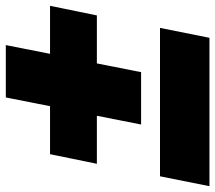

<svg xmlns="http://www.w3.org/2000/svg" viewBox="-60 -680 740 660"><g transform="rotate(-90 310.0 -350.0)"><path d="M620 -548 587 -387H422L392 -235H212L242 -387H77L110 -548H275L305 -700H485L455 -548ZM34 -170H544L510 0H0Z"/></g></svg>

Font: Montserrat Alternates Black
Style: Italic
Weight: 900
Italic angle: -11.3°
Designer: Julieta Ulanovsky
Foundry: Julieta Ulanovsky
Version: Version 7.200